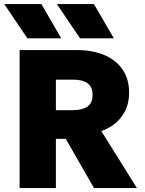

<svg xmlns="http://www.w3.org/2000/svg" viewBox="-20 -954 734 974"><path d="M79.5 0V-700H370Q450 -700 509.8 -674.5Q569.5 -649 602.2 -600.8Q635 -552.5 635 -484Q635 -433 616.2 -394.2Q597.5 -355.5 565.5 -329Q533.5 -302.5 494 -289L674.5 0H457L313.5 -249.5H263.5V0ZM263.5 -395H349.5Q396 -395 422.8 -412.8Q449.5 -430.5 449.5 -472Q449.5 -514 423.8 -532Q398 -550 352 -550H263.5ZM557.5 -759.5H386L268.5 -933.5H456.5ZM290.5 -759.5H119L1.5 -933.5H190Z"/></svg>

Font: Geologica ExtraBold
Style: Regular
Weight: 800
Designer: Sindre Bremnes, Frode Helland
Foundry: Monokrom Skriftforlag AS
Version: Version 1.010;gftools[0.9.28]